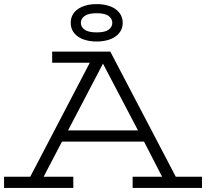

<svg xmlns="http://www.w3.org/2000/svg" viewBox="-40 -925 1014 945"><path d="M216.8 -670.9H502.9L825.2 -55.2H954.1V0H612.8V-55.2H757.8L668.9 -228H265.1L174.8 -55.2H320.8V0H-20V-55.2H108.9L401.9 -616.2H216.8ZM466.8 -611.8 294.9 -283.2H639.2ZM308.1 -813Q308.1 -834 317.1 -851.1Q326.2 -868.2 343 -880.1Q359.9 -892.1 383.5 -898.4Q407.2 -904.8 436 -904.8Q464.4 -904.8 488 -898.4Q511.7 -892.1 528.6 -880.1Q545.4 -868.2 554.7 -851.1Q564 -834 564 -813Q564 -791.5 554.7 -774.4Q545.4 -757.3 528.6 -745.4Q511.7 -733.4 488 -727.1Q464.4 -720.7 436 -720.7Q407.2 -720.7 383.5 -727.1Q359.9 -733.4 343 -745.4Q326.2 -757.3 317.1 -774.4Q308.1 -791.5 308.1 -813ZM357.9 -813Q357.9 -792.5 376.2 -779.1Q394.5 -765.6 436 -765.6Q477.1 -765.6 494.9 -779.1Q512.7 -792.5 512.7 -813Q512.7 -832.5 494.9 -846.2Q477.1 -859.9 436 -859.9Q394.5 -859.9 376.2 -846.2Q357.9 -832.5 357.9 -813Z"/></svg>

Font: Stint Ultra Expanded
Style: Regular
Weight: 400
Width: 7
Designer: Astigmatic (AOETI)
Foundry: Astigmatic (AOETI)
Version: Version 1.000